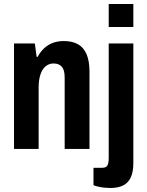

<svg xmlns="http://www.w3.org/2000/svg" viewBox="-20 -744 734 959"><path d="M50 0V-527H154L163 -460H168Q182 -486 201 -503.5Q220 -521 244.5 -530Q269 -539 298 -539Q341 -539 369.5 -523Q398 -507 412.5 -473Q427 -439 427 -386V0H303V-356Q303 -374 300 -387Q297 -400 290 -409Q283 -418 272.5 -422.5Q262 -427 247 -427Q225 -427 208 -413Q191 -399 182 -372Q173 -345 173 -307V0ZM523 -609V-724H646V-609ZM530 195Q520 195 503.5 193.5Q487 192 471.5 188.5Q456 185 447 181V94H491Q510 94 516.5 82.5Q523 71 523 44V-527H646V71Q646 114 633.5 141.5Q621 169 595.5 182Q570 195 530 195Z"/></svg>

Font: Archivo Condensed
Style: Bold
Weight: 700
Width: 3
Designer: Hector Gatti
Foundry: Omnibus-Type
Version: Version 2.001